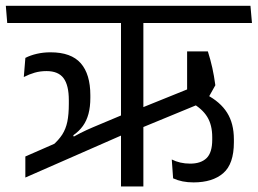

<svg xmlns="http://www.w3.org/2000/svg" viewBox="-40 -653 902 672"><path d="M841.9 -572.4 836.6 -632.6H-19.6L-14.7 -572.4ZM659.9 -358.2 443.3 -270.7 444.5 -201.3 681.4 -299ZM687.5 -473.2H614.9V-296.1L685 -303.5L713.7 -354.6Q709.3 -387.7 703.1 -415.6Q696.9 -443.5 687.5 -473.2ZM565.9 -28.8Q581.7 -21.6 599.3 -18.1Q616.9 -14.6 637.3 -14.6Q704 -14.6 741.3 -46.9Q778.6 -79.1 778.6 -155.1V-165.3Q778.6 -220.9 754.8 -258.6Q731.1 -296.4 681.6 -322.2L630.7 -293.2Q667.8 -272.5 685.3 -244Q702.8 -215.6 702.8 -172.9V-163.9Q702.8 -118.8 682.9 -99.5Q663 -80.3 625.7 -80.3Q607.5 -80.3 591.4 -84Q575.3 -87.7 561.2 -94.8ZM461.8 -0.4V-590.8H383.5V-0.4ZM399.4 -185.4 398.7 -255.2 285.3 -207.6Q262.2 -197.8 241.8 -187.5Q221.5 -177.2 200.8 -165.6L191.6 -167.8L48.7 -105.3V-31.6ZM220.4 -168 216.5 -179.6Q237 -193.8 250.1 -212.1Q263.2 -230.3 269.7 -254.6Q276.2 -278.8 276.2 -310.7V-319.5Q276.2 -393.3 242.7 -431.6Q209.1 -469.9 137 -469.9Q111.5 -469.9 89 -464.7Q66.5 -459.5 48.8 -450.4L43.3 -383.4Q62.2 -393.1 81.5 -398.7Q100.7 -404.2 122.8 -404.2Q163.9 -404.2 182.4 -379.5Q200.9 -354.8 200.9 -302.3V-289.6Q200.9 -252.2 195.6 -226.8Q190.2 -201.4 177.8 -182Q165.3 -162.7 143.5 -143.5Z"/></svg>

Font: Anek Devanagari Medium
Style: Regular
Weight: 500
Designer: Kailash Malviya (Devanagari) & Yesha Goshar (Latin)
Foundry: Ek Type
Version: Version 1.003